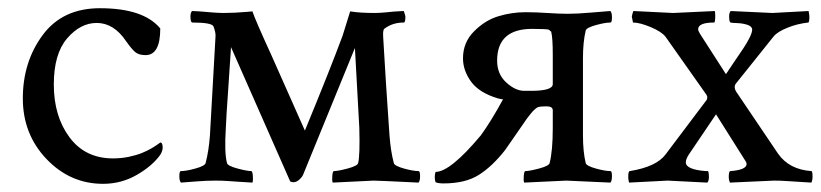

<svg xmlns="http://www.w3.org/2000/svg" viewBox="-20 -446 2018 472"><path d="M225.6 -425.8Q333 -425.8 374 -376Q374 -310.5 337.9 -310.5Q321.3 -310.5 312.5 -317.9Q303.7 -325.2 290 -344.7Q259.8 -389.6 217.8 -389.6Q177.7 -389.6 145 -351.6Q112.3 -313.5 112.3 -238.3Q112.3 -160.2 150.9 -108.4Q189.5 -56.6 257.8 -56.6Q278.3 -56.6 296.9 -60.5Q315.4 -64.5 328.6 -69.8Q341.8 -75.2 351.1 -80.6Q360.4 -85.9 367.2 -90.8L374 -95.7Q379.9 -95.7 379.9 -83Q379.9 -75.2 374 -65.4Q354.5 -38.1 316.4 -16.1Q278.3 5.9 233.4 5.9Q152.3 5.9 94.2 -55.2Q36.1 -116.2 36.1 -204.1Q36.1 -293.9 85 -359.9Q133.8 -425.8 225.6 -425.8Z M852.5 -328.1 725.6 -17.6Q723.6 -11.7 716.3 -4.9Q709 2 701.2 2Q697.3 2 693.4 0L547.9 -330.1Q545.9 -294.9 541 -226.1Q536.1 -157.2 535.2 -131.8Q531.2 -70.3 538.1 -44.9Q540 -38.1 564 -31.7Q587.9 -25.4 597.7 -25.4Q600.6 -25.4 601.6 -13.7Q602.5 -2 600.6 2.9Q585.9 2 569.3 1Q552.7 0 539.6 -1Q526.4 -2 509.8 -2Q487.3 -2 462.9 0Q438.5 2 424.8 2.9Q420.9 -1 420.9 -13.2Q420.9 -25.4 424.8 -25.4Q437.5 -25.4 460.4 -31.7Q483.4 -38.1 485.4 -44.9Q493.2 -74.2 496.1 -113.3L509.8 -356.4Q510.7 -365.2 504.9 -380.9Q501 -390.6 453.1 -390.6Q448.2 -390.6 448.2 -405.3Q448.2 -415 452.1 -418.9Q455.1 -418.9 461.4 -418.5Q467.8 -418 470.7 -418Q511.7 -414.1 530.3 -414.1Q556.6 -414.1 588.9 -417Q589.8 -417 594.2 -417.5Q598.6 -418 600.6 -418Q606.4 -399.4 648.4 -307.6L729.5 -125Q790 -271.5 822.3 -358.4L840.8 -418Q864.3 -414.1 901.4 -414.1Q914.1 -414.1 932.6 -416Q951.2 -418 956.1 -418Q958 -418 963.9 -418.5Q969.7 -418.9 972.7 -418.9Q976.6 -407.2 976.6 -405.3Q976.6 -390.6 972.7 -390.6Q945.3 -390.6 925.8 -376Q920.9 -374 921.9 -356.4L928.7 -244.1Q930.7 -213.9 933.6 -170.9Q936.5 -127.9 937.5 -113.3Q940.4 -74.2 948.2 -44.9Q950.2 -38.1 973.1 -31.7Q996.1 -25.4 1008.8 -25.4Q1012.7 -25.4 1012.7 -13.2Q1012.7 -1 1008.8 2.9Q909.2 -2 898.4 -2Q895.5 -2 797.9 2.9Q795.9 -2 796.9 -13.7Q797.9 -25.4 800.8 -25.4Q810.5 -25.4 834.5 -31.7Q858.4 -38.1 860.4 -44.9Q865.2 -64.5 863.3 -131.8Z M1288.1 -375Q1202.1 -375 1202.1 -296.9Q1202.1 -263.7 1224.6 -243.2Q1247.1 -222.7 1268.6 -222.7H1285.2Q1338.9 -222.7 1338.9 -239.3V-310.5Q1338.9 -353.5 1335 -368.2L1329.1 -373H1330.1Q1321.3 -375 1288.1 -375ZM1302.7 -182.6Q1290 -177.7 1261.7 -134.8Q1226.6 -84 1221.7 -77.1Q1190.4 -37.1 1157.2 -16.1Q1124 4.9 1070.3 4.9Q1057.6 4.9 1050.8 2Q1048.8 -2.9 1048.8 -10.7Q1048.8 -17.6 1050.8 -23.4Q1086.9 -23.4 1162.1 -113.3Q1187.5 -148.4 1216.8 -202.1Q1215.8 -201.2 1204.1 -204.1Q1158.2 -217.8 1138.2 -245.1Q1118.2 -272.5 1118.2 -302.7Q1118.2 -341.8 1145.5 -369.1Q1172.9 -396.5 1205.6 -406.2Q1238.3 -416 1271.5 -416Q1297.9 -416 1325.2 -414.1Q1354.5 -412.1 1376 -412.1Q1398.4 -412.1 1432.1 -415Q1465.8 -418 1480.5 -418.9Q1484.4 -415 1484.4 -402.8Q1484.4 -390.6 1480.5 -390.6Q1467.8 -390.6 1444.8 -384.3Q1421.9 -377.9 1419.9 -371.1Q1413.1 -342.8 1413.1 -302.7V-113.3Q1413.1 -73.2 1419.9 -44.9Q1421.9 -38.1 1444.8 -31.7Q1467.8 -25.4 1480.5 -25.4Q1484.4 -25.4 1484.4 -13.2Q1484.4 -1 1480.5 2.9Q1379.9 -2 1372.1 -2Q1366.2 -2 1268.6 2.9Q1266.6 -2 1267.6 -13.7Q1268.6 -25.4 1271.5 -25.4Q1281.2 -25.4 1305.2 -31.7Q1329.1 -38.1 1331.1 -44.9Q1338.9 -75.2 1338.9 -131.8V-174.8Q1338.9 -184.6 1323.2 -184.6Q1308.6 -184.6 1302.7 -182.6Z M1533.2 -405.3Q1535.2 -415 1537.1 -418.9Q1631.8 -414.1 1634.8 -414.1Q1636.7 -414.1 1737.3 -418.9Q1738.3 -415 1738.3 -407.2Q1738.3 -390.6 1735.4 -390.6Q1696.3 -390.6 1696.3 -374Q1696.3 -370.1 1701.2 -362.3L1764.6 -263.7Q1771.5 -274.4 1785.2 -294.4Q1798.8 -314.5 1807.1 -326.7Q1815.4 -338.9 1822.3 -352.5Q1829.1 -366.2 1829.1 -373Q1829.1 -380.9 1817.9 -384.8Q1806.6 -388.7 1792.5 -389.2Q1778.3 -389.6 1776.4 -390.6Q1772.5 -390.6 1772.5 -406.2Q1772.5 -415 1776.4 -418.9Q1874 -414.1 1878.9 -414.1Q1879.9 -414.1 1967.8 -418.9Q1969.7 -409.2 1969.7 -405.3Q1969.7 -390.6 1966.8 -390.6Q1940.4 -387.7 1916 -377.9Q1891.6 -368.2 1881.8 -356.4L1788.1 -239.3Q1786.1 -236.3 1786.1 -231.4Q1786.1 -227.5 1789.1 -221.7L1892.6 -68.4Q1919.9 -29.3 1974.6 -25.4Q1977.5 -25.4 1977.5 -11.7Q1977.5 -2.9 1974.6 2.9Q1961.9 2 1944.3 1Q1926.8 0 1912.6 -1Q1898.4 -2 1882.8 -2Q1877 -2 1774.4 2.9Q1771.5 -3.9 1771.5 -9.8Q1771.5 -25.4 1775.4 -25.4Q1815.4 -28.3 1815.4 -43Q1815.4 -44.9 1813.5 -48.8L1740.2 -165L1672.9 -65.4Q1666 -54.7 1666 -46.9Q1666 -29.3 1714.8 -25.4Q1717.8 -25.4 1719.7 -25.4Q1722.7 -25.4 1722.7 -10.7Q1722.7 -1 1718.8 2.9Q1624 -2 1621.1 -2Q1619.1 -2 1526.4 2.9Q1524.4 -4.9 1524.4 -10.7Q1524.4 -25.4 1528.3 -25.4Q1593.8 -36.1 1616.2 -66.4L1717.8 -201.2Q1717.8 -202.1 1718.3 -204.1Q1718.8 -206.1 1718.8 -207Q1718.8 -209 1716.8 -212.9L1616.2 -355.5Q1606.4 -368.2 1579.6 -379.4Q1552.7 -390.6 1536.1 -390.6Z"/></svg>

Font: Crimson Text
Style: Roman
Weight: 400
Version: Version 0.13